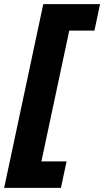

<svg xmlns="http://www.w3.org/2000/svg" viewBox="-59 -807 501 923"><path d="M149 -787H422L395 -660H274L140 -31H261L234 96H-39Z"/></svg>

Font: Prompt Semibold
Style: Italic
Weight: 600
Italic angle: -12°
Designer: Katatrad Team
Foundry: CadsonDemak
Version: Version 1.000